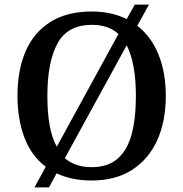

<svg xmlns="http://www.w3.org/2000/svg" viewBox="-20 -775 797 835"><path d="M179 -50Q117 -96 86.5 -176Q56 -256 56 -359Q56 -470 91.5 -552Q127 -634 199 -679.5Q271 -725 380 -725Q423 -725 461 -716.5Q499 -708 531 -692L566 -755H628L577 -663Q637 -617 669 -538.5Q701 -460 701 -358Q701 -247 663.5 -164.5Q626 -82 554 -36Q482 10 379 10Q334 10 296 2Q258 -6 226 -21L193 40H130ZM379 -48Q449 -48 491.5 -85Q534 -122 552.5 -191Q571 -260 571 -358Q571 -428 561 -483.5Q551 -539 531 -578L262 -87Q307 -48 379 -48ZM495 -627Q474 -647 445 -657Q416 -667 380 -667Q274 -667 230 -586Q186 -505 186 -358Q186 -287 195.5 -232Q205 -177 227 -137Z"/></svg>

Font: Noto Rashi Hebrew Medium
Style: Regular
Weight: 500
Version: Version 1.006